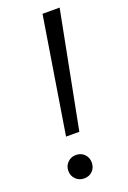

<svg xmlns="http://www.w3.org/2000/svg" viewBox="-138 -748 533 801"><g transform="rotate(-20 128.0 -347.5)"><path d="M79 -185 162 -700H238L138 -185ZM91 5Q69 5 54 -10Q39 -25 39 -47Q39 -69 54 -84Q69 -99 91 -99Q114 -99 128.5 -84Q143 -69 143 -47Q143 -25 128.5 -10Q114 5 91 5Z"/></g></svg>

Font: DM Sans 9pt Light
Style: Italic
Weight: 300
Italic angle: -10°
Version: Version 4.004;gftools[0.9.30]